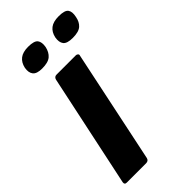

<svg xmlns="http://www.w3.org/2000/svg" viewBox="-203 -670 719 719"><g transform="rotate(-45 157.0 -310.5)"><path d="M127 -12Q124 0 111 0H9Q-3 0 -1 -12L94 -460Q97 -472 109 -472H211Q216 -472 219.5 -468.5Q223 -465 221 -460ZM153 -574Q148 -551 133.5 -538.5Q119 -526 87 -526Q59 -526 49 -538.5Q39 -551 43 -574Q48 -597 63.5 -609Q79 -621 107 -621Q139 -621 148 -609Q157 -597 153 -574ZM313 -574Q309 -551 295 -538.5Q281 -526 249 -526Q219 -526 209.5 -538.5Q200 -551 204 -574Q209 -597 224.5 -609Q240 -621 269 -621Q301 -621 309.5 -609Q318 -597 313 -574Z"/></g></svg>

Font: Glory
Style: Bold Italic
Weight: 700
Italic angle: -12°
Version: Version 1.011